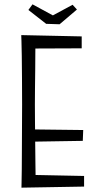

<svg xmlns="http://www.w3.org/2000/svg" viewBox="-20 -861 462 886"><path d="M79 5Q79 5 79.5 -18Q80 -41 80.5 -80.5Q81 -120 81 -169.5Q81 -219 81.5 -273Q82 -327 82 -378Q82 -442 81.5 -500Q81 -558 80.5 -602.5Q80 -647 79 -673Q78 -699 78 -699L144 -689Q144 -689 143.5 -668Q143 -647 143 -613Q143 -579 142.5 -537.5Q142 -496 141.5 -455Q141 -414 141 -379Q141 -344 141.5 -295.5Q142 -247 142.5 -196.5Q143 -146 143.5 -102Q144 -58 144.5 -31Q145 -4 145 -4ZM79 5 120 -54 368 -49V0ZM112 -207V-264L364 -261L362 -211ZM109 -637 78 -699 357 -693V-638ZM255 -749 193 -751 111 -815 130 -841 224 -790 315 -839 335 -817Z"/></svg>

Font: Truculenta Light
Style: Regular
Weight: 300
Version: Version 1.002